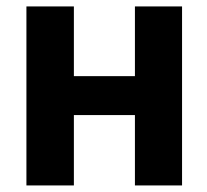

<svg xmlns="http://www.w3.org/2000/svg" viewBox="-20 -565 631 585"><path d="M155.3 -333H439.9V-214.4H155.3ZM60.5 -545.4H205.1V0H60.5ZM391.1 -545.4H534.7V0H391.1Z"/></svg>

Font: My Font
Style: Bold
Weight: 500
Designer: Rasmus Andersson
Foundry: rsms
Version: Version 0.001